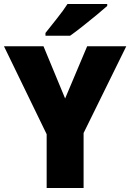

<svg xmlns="http://www.w3.org/2000/svg" viewBox="-20 -947 656 967"><path d="M308 -451 419 -714H616L401 -277V0H215V-271L0 -714H199ZM520 -917Q500 -899 466 -871Q432 -843 396 -814.5Q360 -786 333 -767H209V-781Q234 -813 266.5 -853.5Q299 -894 320 -927H520Z"/></svg>

Font: Noto Sans Bengali SemiCondensed Black
Style: Regular
Weight: 900
Width: 4
Designer: Joana Ranito - Universal Thirst; Jelle Bosma - Monotype Design Team
Foundry: Universal Thirst ehf.
Version: Version 3.000; ttfautohint (v1.8.4.7-5d5b)